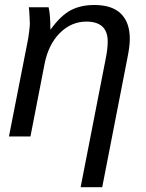

<svg xmlns="http://www.w3.org/2000/svg" viewBox="-20 -558 595 785"><path d="M309.6 207.5 411.6 -314.9Q420.4 -357.9 420.4 -388.2Q420.4 -469.7 333 -469.7Q271.5 -469.7 224.6 -422.9Q177.7 -376 162.1 -295.9L104.5 0H16.6L92.3 -385.3Q96.2 -403.3 99.1 -428Q102.1 -452.6 102.1 -460.9Q102.1 -466.3 100.6 -495.1Q99.1 -523.9 97.7 -528.3H178.7Q186 -499 186 -438H187.5Q228 -494.1 268.8 -515.9Q309.6 -537.6 365.7 -537.6Q438 -537.6 474.4 -502Q510.7 -466.3 510.7 -398.9Q510.7 -367.7 500.5 -318.8L397.9 207.5Z"/></svg>

Font: Liberation Sans
Style: Italic
Weight: 400
Italic angle: -12°
Designer: Steve Matteson
Foundry: Ascender Corporation
Version: Version 2.1.5